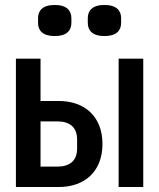

<svg xmlns="http://www.w3.org/2000/svg" viewBox="-20 -752 640 772"><path d="M44 0H216C321 0 392 -63 392 -173C392 -283 321 -346 216 -346H143V-516H44ZM143 -82V-264H209C259 -264 290 -242 290 -191V-155C290 -104 259 -82 209 -82ZM457 0H556V-516H457ZM200 -607C249 -607 267 -630 267 -660V-679C267 -709 249 -732 200 -732C151 -732 133 -709 133 -679V-660C133 -630 151 -607 200 -607ZM400 -607C449 -607 467 -630 467 -660V-679C467 -709 449 -732 400 -732C351 -732 333 -709 333 -679V-660C333 -630 351 -607 400 -607Z"/></svg>

Font: IBM Plex Mono Medm
Style: Regular
Weight: 500
Monospace: yes
Designer: Mike Abbink, Paul van der Laan, Pieter van Rosmalen
Foundry: Bold Monday
Version: Version 2.004